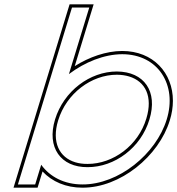

<svg xmlns="http://www.w3.org/2000/svg" viewBox="-20 -834 821 889"><path d="M154.9 -281 301 -759 313.3 -799H393.3L381 -759L299.1 -490.9C373.2 -546.8 462.2 -582.5 545.7 -583C712.5 -583 801.5 -440 751.9 -281C703 -121 529 21 361.4 20C277.7 20 210.6 -15.5 170.8 -71.2L155.1 -20L142.9 20H62.9L75.1 -20ZM234.9 -281C195.2 -151 261.3 -59 385.8 -60C511.2 -60 632.9 -150 671.9 -281C711.7 -411 647.5 -502 521.3 -503C395.9 -503 275 -412 234.9 -281ZM302.2 -814 42.6 35H154L176.9 -40.1C221.2 7.1 285.1 35 361.3 35C536.7 36 715.5 -110.6 766.2 -276.5C775.8 -307.3 780.5 -337.7 780.6 -366.8C780.9 -495.7 689.8 -598 545.6 -598C471.3 -597.6 392.9 -570 326 -527.7L413.6 -814ZM249.3 -276.6C287.5 -401.6 403.1 -488 521.2 -488C542 -487.8 561 -485 577.5 -480C653.3 -457.2 688.7 -387.2 657.6 -285.3C620.3 -160.5 504.2 -75 385.8 -75C364.5 -74.8 345.5 -77.5 328.7 -82.6C254.5 -105.1 218.4 -175.6 249.3 -276.6Z"/></svg>

Font: Nordica Plus
Style: NordicaClassicLtExtOblOl
Weight: 300
Version: Version 1.01